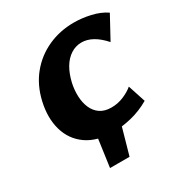

<svg xmlns="http://www.w3.org/2000/svg" viewBox="-198 -819 1097 1159"><g transform="rotate(-30 350.5 -240.0)"><path d="M233 195 265 -35H434L369 195ZM362 17Q247 17 176 -33Q105 -83 80.5 -168.5Q56 -254 80 -359Q103 -459 161 -529.5Q219 -600 302 -637.5Q385 -675 482 -675Q538 -675 597.5 -661.5Q657 -648 701 -618L616 -462Q578 -505 539.5 -526.5Q501 -548 462 -548Q421 -548 386.5 -525.5Q352 -503 328 -462.5Q304 -422 291 -365Q281 -319 283 -274.5Q285 -230 300.5 -194.5Q316 -159 346.5 -138Q377 -117 425 -117Q469 -117 509.5 -134Q550 -151 577 -174L617 -52Q553 -15 485.5 1Q418 17 362 17Z"/></g></svg>

Font: Ysabeau Office Black
Style: Italic
Weight: 900
Italic angle: -12°
Designer: Christian Thalmann (Catharsis Fonts)
Version: Version 2.001;gftools[0.9.30]; featfreeze: tnum,lnum,ss02